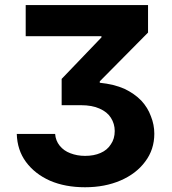

<svg xmlns="http://www.w3.org/2000/svg" viewBox="-20 -748 696 777"><path d="M47.9 -206.1Q85.9 -206.1 203.1 -206.1Q205.1 -178.7 221.7 -158.2Q238.3 -137.7 264.6 -127.9Q292 -117.2 324.2 -117.2Q360.4 -117.2 386.7 -128.9Q414.1 -140.6 428.7 -164.1Q444.3 -186.5 444.3 -217.8Q444.3 -247.1 428.7 -271.5Q414.1 -294.9 382.8 -308.6Q352.5 -322.3 307.6 -322.3Q281.2 -322.3 229.5 -322.3Q229.5 -348.6 229.5 -428.7Q269.5 -470.7 390.6 -596.7Q390.6 -597.7 390.6 -601.6Q313.5 -601.6 84 -601.6Q84 -632.8 84 -727.5Q208 -727.5 579.1 -727.5Q579.1 -699.2 579.1 -616.2Q530.3 -567.4 383.8 -418.9Q383.8 -418 383.8 -413.1Q441.4 -407.2 483.4 -388.7Q524.4 -369.1 551.8 -340.8Q578.1 -312.5 590.8 -277.3Q604.5 -243.2 604.5 -207Q604.5 -142.6 567.4 -93.8Q531.2 -44.9 467.8 -17.6Q404.3 9.8 324.2 9.8Q244.1 9.8 182.6 -16.6Q121.1 -43.9 85 -92.8Q49.8 -140.6 47.9 -206.1Z"/></svg>

Font: DeepSea
Style: Bold
Weight: 700
Designer: Stem
Version: Version 3.019;git-0a5106e0b